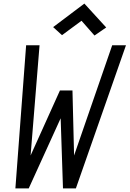

<svg xmlns="http://www.w3.org/2000/svg" viewBox="-20 -1053 724 1073"><path d="M66 0 126 -800H201L151 -184L315 -547.5H385L394 -184L607 -800H684L404 0H332L319 -392L140.5 0ZM508 -854.5 435.5 -937 326.5 -856.5 277 -901.5 451.5 -1033 573.5 -899.5Z"/></svg>

Font: Victor Mono Thin
Style: Italic
Weight: 100
Italic angle: -12°
Monospace: yes
Designer: Rune Bjørnerås
Version: Version 1.561;gftools[0.9.30]